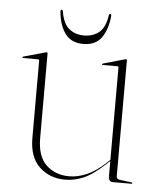

<svg xmlns="http://www.w3.org/2000/svg" viewBox="-46 -622 545 668"><g transform="rotate(5 226.0 -288.0)"><path d="M80 -129V-399Q80 -403 75 -403H23Q21 -403 21 -405Q21 -406.5 24 -408L99 -429Q102 -430 104 -430Q107 -430 107 -426V-131Q107 -66.5 138.8 -36.8Q170.5 -7 219 -7Q249 -7 280.2 -20.5Q311.5 -34 346 -66L357 -76.5V-399Q357 -403 353 -403H301Q299 -403 299 -405Q299 -406.5 302 -408L376 -429Q379 -430 381 -430Q384 -430 384 -426V-21Q384 -11.5 396 -10L436 -5Q440 -5 440 -2Q440 0 437 0H372Q357 0 357 -20V-72.5L348 -64Q302.5 -21.5 270.2 -7.8Q238 6 205 6Q152 6 116 -27.8Q80 -61.5 80 -129ZM227.5 -499.5Q258.5 -499.5 279.8 -516.5Q301 -533.5 307.5 -575.5Q308.5 -582 312.5 -582Q316.5 -582 316 -574.5Q312 -528.5 291.2 -499.2Q270.5 -470 227.5 -470Q185 -470 164 -499.2Q143 -528.5 139 -574.5Q138.5 -582 142.5 -582Q146.5 -582 147.5 -575.5Q154.5 -533.5 175.8 -516.5Q197 -499.5 227.5 -499.5Z"/></g></svg>

Font: Fraunces 144pt Thin
Style: Regular
Weight: 100
Version: Version 1.000;[f99f86859]